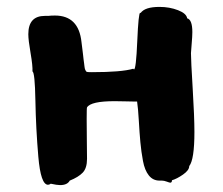

<svg xmlns="http://www.w3.org/2000/svg" viewBox="-20 -532 645 556"><path d="M62 -433Q62 -486 110 -486H120Q127 -487 139 -487Q208 -487 216 -410Q217 -400 218.5 -390Q220 -380 220.5 -373.5Q221 -367 222 -360Q223 -353 223.5 -349Q224 -345 224.5 -340.5Q225 -336 225.5 -334Q226 -332 227 -329.5Q228 -327 229 -326Q230 -325 231 -324Q232 -323 246 -323Q332 -323 366 -333L368 -331Q374 -331 377.5 -413Q381 -495 386 -495Q387 -495 387 -494Q399 -512 442 -512Q471 -512 495.5 -502.5Q520 -493 522 -479Q537 -475 537 -439Q537 -427 535 -404.5Q533 -382 533 -378Q533 -358 538 -275.5Q543 -193 543 -150Q543 -70 528 -51Q528 -39 510 -26.5Q492 -14 478 -10Q478 -3 473 -3Q471 -3 463 -6Q455 -9 449 -9H442Q423 -9 411 -24Q399 -39 394 -66Q389 -93 386.5 -120Q384 -147 382 -182.5Q380 -218 377 -238H367Q361 -238 342 -238.5Q323 -239 312 -239Q243 -239 232 -221Q231 -220 231 -187Q231 -166 231.5 -122.5Q232 -79 232 -72Q232 -45 219.5 -32Q207 -19 182 -9Q175 4 154 4Q145 4 127 0Q123 3 119 3Q98 3 91 -78Q84 -159 82.5 -241Q81 -323 74 -325Q75 -341 68.5 -378.5Q62 -416 62 -433Z"/></svg>

Font: NaniFont Regular
Style: Regular
Weight: 400
Designer: Nanigashitei
Version: Version 1.036